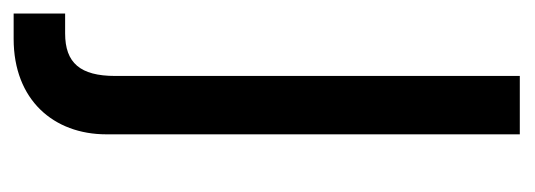

<svg xmlns="http://www.w3.org/2000/svg" viewBox="-290 -292 760 273"><g transform="rotate(90 89.5 -156.0)"><path d="M61.5 -515.6V59.6C61.5 109.4 43 130.9 1 130.9H-27.3V204.1H8.8C95.7 204.1 144.5 147 144.5 72.3V-515.6Z"/></g></svg>

Font: Raveo Display Display
Style: Regular
Weight: 400
Designer: Jakub Foglar, Rasmus Andersson (Inter)
Foundry: Jakubfoglar.com
Version: Version 1.100;Glyphs 3.2.3 (3260)